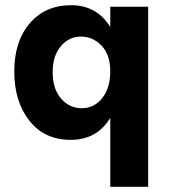

<svg xmlns="http://www.w3.org/2000/svg" viewBox="-20 -533 651 740"><path d="M551 187H405V-79Q354 6 252.5 6Q151 6 93 -68Q35 -142 35 -258Q35 -374 95 -443.5Q155 -513 254 -513Q353 -513 405 -429V-507H551ZM292 -392Q246 -392 214.5 -355Q183 -318 183 -254.5Q183 -191 215 -153.5Q247 -116 295 -116Q343 -116 374 -155Q405 -194 405 -258Q405 -322 371.5 -357Q338 -392 292 -392Z"/></svg>

Font: Hind Kochi
Style: Bold
Weight: 700
Designer: Dhruvi Tolia
Foundry: Indian Type Foundry
Version: Version 0.702;PS 1.0;hotconv 1.0.81;makeotf.lib2.5.63406